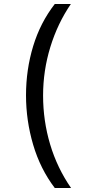

<svg xmlns="http://www.w3.org/2000/svg" viewBox="-20 -812 459 967"><path d="M256 135Q183 39 147 -83Q111 -205 111 -332Q111 -461 147 -579.5Q183 -698 256 -792H337Q270 -694 233.5 -575Q197 -456 197 -331Q197 -204 232.5 -85Q268 34 338 135Z"/></svg>

Font: utamil05
Style: Book
Weight: 400
Designer: Jelle Bosma - Monotype Design Team
Foundry: Monotype Imaging Inc.
Version: Version 2.003